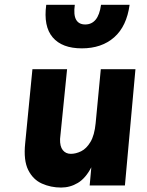

<svg xmlns="http://www.w3.org/2000/svg" viewBox="-20 -792 627 820"><path d="M241 9Q197 9 159 -8Q121 -25 100.5 -66Q80 -107 87.5 -179.5L118.5 -496.5H266.5L236.5 -198.5Q235.5 -166.5 248.2 -150.8Q261 -135 282.5 -135Q304 -135 326.5 -146Q349 -157 366.2 -185.5Q383.5 -214 388.5 -266L410.5 -496.5H558.5L513.5 0H363L370 -77.5Q345.5 -30.5 312.5 -10.8Q279.5 9 241 9ZM329.5 -585.5Q245 -585.5 205 -632.5Q165 -679.5 177.5 -771.5H299.5Q293.5 -728.5 305 -708Q316.5 -687.5 344 -687.5Q371.5 -687.5 388.5 -708Q405.5 -728.5 411.5 -771.5H533.5Q521 -679.5 467.5 -632.5Q414 -585.5 329.5 -585.5Z"/></svg>

Font: Karla ExtraBold
Style: Italic
Weight: 800
Italic angle: -8°
Designer: Jonathan Pinhorn
Version: Version 2.004;gftools[0.9.33]